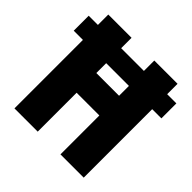

<svg xmlns="http://www.w3.org/2000/svg" viewBox="-186 -874 1033 1033"><g transform="rotate(45 330.5 -357.0)"><path d="M67 0H244V-296H417V0H594V-521H664V-635H594V-714H417V-635H244V-714H67V-635H-3V-521H67ZM244 -446V-521H417V-446Z"/></g></svg>

Font: Noto Sans Arabic UI Cn Bk
Style: Regular
Weight: 900
Width: 3
Designer: Monotype Design Team, Nadine Chahine and Nizar Qandah
Foundry: Monotype Imaging Inc.
Version: Version 2.010